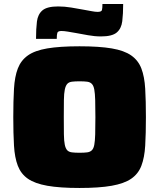

<svg xmlns="http://www.w3.org/2000/svg" viewBox="-20 -926 791 954"><path d="M375 8Q277 8 215 -3Q153 -14 118.5 -38Q84 -62 68.5 -102.5Q53 -143 49.5 -202.5Q46 -262 46 -344Q46 -425 49.5 -485Q53 -545 68.5 -585.5Q84 -626 118.5 -650.5Q153 -675 215 -685.5Q277 -696 375 -696Q473 -696 535 -685.5Q597 -675 632 -650.5Q667 -626 682.5 -585.5Q698 -545 701.5 -485Q705 -425 705 -344Q705 -262 701.5 -202.5Q698 -143 682.5 -102.5Q667 -62 632 -38Q597 -14 535 -3Q473 8 375 8ZM375 -167Q399 -167 413.5 -169Q428 -171 436.5 -179.5Q445 -188 448.5 -206.5Q452 -225 453 -258.5Q454 -292 454 -344Q454 -396 453 -429Q452 -462 448.5 -481Q445 -500 436.5 -509Q428 -518 413.5 -520Q399 -522 375 -522Q352 -522 337 -520Q322 -518 314 -509Q306 -500 302 -481Q298 -462 297.5 -429Q297 -396 297 -344Q297 -292 297.5 -258.5Q298 -225 302 -206.5Q306 -188 314 -179.5Q322 -171 337 -169Q352 -167 375 -167ZM159 -733Q159 -783 163.5 -819Q168 -855 191 -874.5Q214 -894 269 -894Q301 -894 334 -888.5Q367 -883 394 -878Q417 -874 435 -870.5Q453 -867 465 -867Q484 -867 486.5 -876Q489 -885 489 -906H592Q592 -857 587.5 -820.5Q583 -784 560 -764.5Q537 -745 482 -745Q450 -745 417.5 -751Q385 -757 357 -762Q334 -766 316 -769Q298 -772 285 -772Q268 -772 265 -763Q262 -754 262 -733Z"/></svg>

Font: Saira SemiExpanded Black
Style: Regular
Weight: 900
Width: 6
Designer: Hector Gatti with collaboration of the Omnibus-Type team
Foundry: Omnibus-Type
Version: Version 1.101